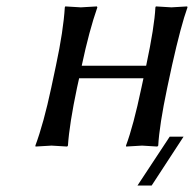

<svg xmlns="http://www.w3.org/2000/svg" viewBox="-20 -452 602 596"><path d="M506.8 -27.8H549.8L450.7 124H406.7ZM514.2 -250 499 -179.2Q474.6 -63 471.2 0L468.3 2.9Q466.3 2.9 420.9 0Q420.9 0 371.6 2.9L371.1 0Q394 -61 418.9 -179.2L425.3 -209H225.6L219.2 -180.2Q195.3 -66.9 190.9 0L188.5 2.9Q186.5 2.9 140.1 0Q140.1 0 90.3 2.9L89.8 0Q115.7 -69.8 139.2 -180.2L153.8 -249Q176.8 -356.9 181.2 -429.2L182.6 -432.1Q184.6 -432.1 231 -429.2Q231 -429.2 280.8 -432.1L282.2 -429.2Q256.8 -356.9 233.9 -249V-248H433.6L434.1 -250Q459.5 -369.6 462.4 -429.2L463.9 -432.1Q465.8 -432.1 512.2 -429.2Q512.2 -429.2 561 -432.1L562 -429.2Q542 -374 514.2 -250Z"/></svg>

Font: Linux Biolinum Capitals O
Style: Italic Samll Caps
Weight: 400
Italic angle: -12°
Designer: Philipp H. Poll
Foundry: Philipp H. Poll
Version: Version 0.6.2